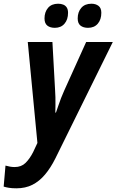

<svg xmlns="http://www.w3.org/2000/svg" viewBox="-92 -771 626 1031"><path d="M-3.9 240.2Q-27.3 240.2 -43.7 237.5Q-60.1 234.9 -72.3 231L-62.5 118.2Q-50.3 121.6 -38.3 123.8Q-26.4 126 -13.2 126Q22.5 126 44.9 104Q67.4 82 85.9 45.9L108.9 -3.4L57.1 -545.4H189.5L203.6 -290.5Q205.1 -271 205.6 -249.3Q206.1 -227.5 205.8 -206.3Q205.6 -185.1 205.1 -166.5H208.5Q214.8 -184.1 221.4 -203.9Q228 -223.6 235.8 -244.1Q243.7 -264.6 252.4 -283.7L370.6 -545.4H513.7L205.1 80.1Q179.7 130.9 149.4 166.7Q119.1 202.6 81.8 221.4Q44.4 240.2 -3.9 240.2ZM380.9 -621.6Q355.5 -621.6 340.3 -633.5Q325.2 -645.5 325.2 -671.9Q325.2 -706.5 344.5 -728.8Q363.8 -751 398.9 -751Q421.9 -751 437 -739.5Q452.1 -728 452.1 -702.1Q452.1 -666 433.1 -643.8Q414.1 -621.6 380.9 -621.6ZM202.6 -621.6Q177.2 -621.6 162.1 -633.5Q147 -645.5 147 -671.9Q147 -706.5 166 -728.8Q185.1 -751 220.2 -751Q235.8 -751 247.8 -746.1Q259.8 -741.2 266.6 -730.5Q273.4 -719.7 273.4 -702.1Q273.4 -666 254.4 -643.8Q235.4 -621.6 202.6 -621.6Z"/></svg>

Font: Open Sans SemiCondensed
Style: Bold Italic
Weight: 700
Width: 4
Italic angle: -12°
Designer: Monotype Design Team
Foundry: Monotype Imaging Inc.
Version: Version 3.003